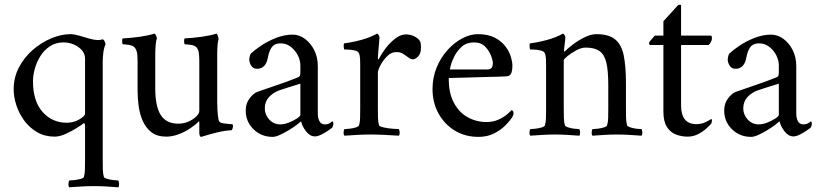

<svg xmlns="http://www.w3.org/2000/svg" viewBox="-20 -573 3478 815"><path d="M279 -428Q294 -428 315 -422Q336 -416 358 -409.5Q380 -403 396 -403Q406 -403 415 -406Q420 -406 424 -397.5Q428 -389 428 -385Q421 -370 418.5 -348.5Q416 -327 416 -312V105Q416 127 416.5 146.5Q417 166 421 178Q423 183 435.5 186.5Q448 190 462 191.5Q476 193 482 193Q485 197 485.5 207.5Q486 218 482 222Q452 220 429.5 218.5Q407 217 378 217Q350 217 327 218.5Q304 220 274 222Q270 218 270.5 207.5Q271 197 274 193Q280 193 294.5 191.5Q309 190 322 186.5Q335 183 336 178Q340 166 340.5 146.5Q341 127 341 105V-39Q341 -43 339.5 -47.5Q338 -52 334 -49Q327 -43 305.5 -29.5Q284 -16 258.5 -4.5Q233 7 212 7Q170 7 137.5 -12Q105 -31 83 -61Q61 -91 49.5 -126Q38 -161 38 -194Q38 -244 60.5 -287Q83 -330 119.5 -361.5Q156 -393 198 -410.5Q240 -428 279 -428ZM250 -393Q216 -393 191 -376Q166 -359 150.5 -333.5Q135 -308 127.5 -280Q120 -252 120 -229Q120 -143 161 -97.5Q202 -52 263 -52Q292 -52 316.5 -66Q341 -80 341 -91V-324Q341 -345 327 -360.5Q313 -376 292.5 -384.5Q272 -393 250 -393Z M826 -312Q826 -313 826 -316Q826 -326 825 -340.5Q824 -355 819 -365Q812 -379 793 -382Q774 -385 764 -385Q762 -387 761.5 -396.5Q761 -406 764 -410Q802 -412 837 -417Q872 -422 898 -430Q902 -430 905 -420Q908 -410 908 -406Q905 -400 903.5 -382Q902 -364 902 -343V-138Q902 -130 903 -106.5Q904 -83 908 -63Q911 -51 930.5 -49Q950 -47 960 -46Q965 -46 966 -46Q968 -45 968.5 -41Q969 -37 969 -35Q969 -34 967 -27Q965 -20 961 -20Q936 -19 906.5 -12Q877 -5 856 1.5Q835 8 834 8Q830 8 828 2.5Q826 -3 826 -8V-53Q826 -57 825 -57.5Q824 -58 824 -58Q811 -44 788 -28.5Q765 -13 738 -3Q711 7 686 7Q647 7 623 -11.5Q599 -30 586 -59.5Q573 -89 568.5 -123Q564 -157 564 -188V-312Q564 -322 563 -338Q562 -354 556 -365Q549 -379 530 -382Q511 -385 501 -385Q499 -387 498.5 -396.5Q498 -406 501 -410Q539 -412 574 -417Q609 -422 635 -430Q639 -430 642.5 -422Q646 -414 646 -410Q643 -404 641 -384Q639 -364 639 -343V-199Q639 -121 662.5 -84.5Q686 -48 737 -48Q759 -48 779 -56.5Q799 -65 812.5 -78Q826 -91 826 -102Z M1222 -426Q1250 -426 1274.5 -408Q1299 -390 1314 -360Q1329 -330 1329 -292V-91Q1329 -72 1336 -58.5Q1343 -45 1359 -45Q1373 -45 1381 -51Q1389 -57 1391 -58Q1393 -58 1394 -55Q1395 -52 1395 -50Q1395 -39 1390 -31Q1384 -26 1370.5 -17Q1357 -8 1342.5 -1Q1328 6 1317 6Q1296 6 1279.5 -15Q1263 -36 1258 -58Q1254 -54 1239.5 -43Q1225 -32 1206 -20.5Q1187 -9 1168.5 -0.5Q1150 8 1137 8Q1089 8 1056 -24.5Q1023 -57 1023 -104Q1023 -134 1039.5 -155.5Q1056 -177 1072 -183Q1100 -193 1134.5 -204.5Q1169 -216 1199 -227Q1229 -238 1243 -244Q1251 -247 1253 -251.5Q1255 -256 1255 -269V-295Q1255 -317 1244 -338.5Q1233 -360 1214 -374.5Q1195 -389 1171 -389Q1146 -389 1134 -373Q1122 -357 1117 -328Q1108 -281 1071 -281Q1055 -281 1046.5 -294Q1038 -307 1038 -322Q1038 -325 1040 -333.5Q1042 -342 1045 -346Q1060 -360 1088 -379Q1116 -398 1151.5 -412Q1187 -426 1222 -426ZM1170 -45Q1187 -45 1207 -53Q1227 -61 1241 -70.5Q1255 -80 1255 -85V-218Q1236 -212 1207 -203Q1178 -194 1164 -189Q1138 -179 1121 -160Q1104 -141 1104 -113Q1104 -86 1123 -65.5Q1142 -45 1170 -45Z M1703 -427Q1722 -427 1739 -418.5Q1756 -410 1763 -398Q1765 -394 1766 -387Q1767 -380 1767 -372Q1767 -345 1754.5 -333Q1742 -321 1734 -321Q1724 -321 1715 -328Q1706 -335 1698 -340Q1691 -345 1683.5 -348.5Q1676 -352 1662 -352Q1641 -352 1623.5 -334.5Q1606 -317 1595 -296Q1584 -275 1584 -264V-113Q1584 -91 1584.5 -72Q1585 -53 1589 -41Q1591 -36 1609 -32Q1627 -28 1647 -26.5Q1667 -25 1673 -25Q1676 -21 1676.5 -11Q1677 -1 1673 3Q1643 1 1612 -0.5Q1581 -2 1552 -2Q1524 -2 1498 -0.5Q1472 1 1442 3Q1438 -1 1438.5 -11Q1439 -21 1442 -25Q1448 -25 1462.5 -26.5Q1477 -28 1490 -32Q1503 -36 1504 -41Q1508 -53 1508.5 -72Q1509 -91 1509 -113V-295Q1509 -305 1508.5 -321Q1508 -337 1504 -346Q1501 -355 1487 -358.5Q1473 -362 1459 -362.5Q1445 -363 1441 -363Q1440 -365 1439 -375Q1438 -385 1441 -389Q1479 -394 1515 -404Q1551 -414 1580 -430Q1584 -430 1587.5 -424Q1591 -418 1591 -414Q1591 -411 1589 -391Q1587 -371 1585.5 -350.5Q1584 -330 1584 -324Q1584 -321 1585.5 -321Q1587 -321 1588 -322Q1598 -343 1616.5 -367.5Q1635 -392 1658 -409.5Q1681 -427 1703 -427Z M1885 -242Q1884 -180 1906 -138Q1928 -96 1965 -75.5Q2002 -55 2045 -55Q2072 -55 2094 -64.5Q2116 -74 2131 -86.5Q2146 -99 2152 -106Q2153 -106 2156.5 -102.5Q2160 -99 2160 -93Q2160 -85 2154 -75Q2145 -61 2126 -41.5Q2107 -22 2078 -7Q2049 8 2011 8Q1954 8 1910 -19Q1866 -46 1841 -92Q1816 -138 1816 -195Q1816 -244 1833.5 -286.5Q1851 -329 1879.5 -360.5Q1908 -392 1942 -410Q1976 -428 2008 -428Q2052 -428 2080.5 -413Q2109 -398 2125.5 -376Q2142 -354 2148.5 -332Q2155 -310 2155 -295Q2155 -274 2150 -262Q2145 -250 2131 -249Q2122 -248 2095.5 -247.5Q2069 -247 2035 -246Q2001 -245 1968 -244Q1935 -243 1912 -242.5Q1889 -242 1885 -242ZM1890 -278H2049Q2058 -278 2064.5 -283Q2071 -288 2072 -301Q2073 -313 2065 -335Q2057 -357 2039.5 -375Q2022 -393 1992 -393Q1961 -393 1941 -375.5Q1921 -358 1909.5 -335.5Q1898 -313 1893.5 -295.5Q1889 -278 1890 -278Z M2511 -428Q2564 -428 2591 -406Q2618 -384 2627.5 -338Q2637 -292 2637 -221V-113Q2637 -91 2637.5 -72Q2638 -53 2642 -41Q2644 -36 2656.5 -32Q2669 -28 2683 -26.5Q2697 -25 2703 -25Q2706 -21 2706.5 -11Q2707 -1 2703 3Q2673 1 2650.5 -0.5Q2628 -2 2599 -2Q2571 -2 2548 -0.5Q2525 1 2495 3Q2491 -1 2491.5 -11Q2492 -21 2495 -25Q2501 -25 2515.5 -26.5Q2530 -28 2543 -32Q2556 -36 2557 -41Q2561 -53 2561.5 -72Q2562 -91 2562 -113V-211Q2562 -272 2554 -306.5Q2546 -341 2525 -356Q2504 -371 2466 -371Q2448 -371 2426.5 -359.5Q2405 -348 2389 -335Q2373 -322 2373 -317V-113Q2373 -91 2373.5 -72Q2374 -53 2378 -41Q2380 -36 2392.5 -32Q2405 -28 2419 -26.5Q2433 -25 2439 -25Q2442 -21 2442.5 -11Q2443 -1 2439 3Q2409 1 2386.5 -0.5Q2364 -2 2335 -2Q2307 -2 2284 -0.5Q2261 1 2231 3Q2227 -1 2227.5 -11Q2228 -21 2231 -25Q2237 -25 2251.5 -26.5Q2266 -28 2279 -32Q2292 -36 2293 -41Q2297 -53 2297.5 -72Q2298 -91 2298 -113V-291Q2298 -301 2297.5 -319Q2297 -337 2293 -346Q2290 -355 2276 -358.5Q2262 -362 2248 -362.5Q2234 -363 2230 -363Q2229 -365 2228 -375Q2227 -385 2230 -389Q2268 -394 2304 -404Q2340 -414 2369 -430Q2373 -430 2376.5 -424Q2380 -418 2380 -414Q2380 -411 2378.5 -398.5Q2377 -386 2375.5 -374Q2374 -362 2374 -358Q2374 -354 2376 -354Q2377 -354 2379 -356Q2389 -367 2411.5 -384Q2434 -401 2461 -414.5Q2488 -428 2511 -428Z M2871 -422H2997Q3002 -422 3002 -411Q3002 -396 2988 -382H2871V-126Q2871 -46 2936 -46Q2958 -46 2976 -55Q2994 -64 2999 -68Q3002 -67 3002 -62Q3002 -51 2998 -47Q2991 -39 2976.5 -26Q2962 -13 2942 -3Q2922 7 2898 7Q2873 7 2849.5 -2Q2826 -11 2811 -34Q2796 -57 2796 -99V-382H2739Q2737 -382 2736 -385.5Q2735 -389 2735 -391Q2735 -393 2741 -400.5Q2747 -408 2753.5 -415Q2760 -422 2760 -422H2796V-483Q2806 -494 2819.5 -508.5Q2833 -523 2844 -535.5Q2855 -548 2856 -549Q2860 -553 2865.5 -553Q2871 -553 2871 -550Z M3253 -426Q3281 -426 3305.5 -408Q3330 -390 3345 -360Q3360 -330 3360 -292V-91Q3360 -72 3367 -58.5Q3374 -45 3390 -45Q3404 -45 3412 -51Q3420 -57 3422 -58Q3424 -58 3425 -55Q3426 -52 3426 -50Q3426 -39 3421 -31Q3415 -26 3401.5 -17Q3388 -8 3373.5 -1Q3359 6 3348 6Q3327 6 3310.5 -15Q3294 -36 3289 -58Q3285 -54 3270.5 -43Q3256 -32 3237 -20.5Q3218 -9 3199.5 -0.5Q3181 8 3168 8Q3120 8 3087 -24.5Q3054 -57 3054 -104Q3054 -134 3070.5 -155.5Q3087 -177 3103 -183Q3131 -193 3165.5 -204.5Q3200 -216 3230 -227Q3260 -238 3274 -244Q3282 -247 3284 -251.5Q3286 -256 3286 -269V-295Q3286 -317 3275 -338.5Q3264 -360 3245 -374.5Q3226 -389 3202 -389Q3177 -389 3165 -373Q3153 -357 3148 -328Q3139 -281 3102 -281Q3086 -281 3077.5 -294Q3069 -307 3069 -322Q3069 -325 3071 -333.5Q3073 -342 3076 -346Q3091 -360 3119 -379Q3147 -398 3182.5 -412Q3218 -426 3253 -426ZM3201 -45Q3218 -45 3238 -53Q3258 -61 3272 -70.5Q3286 -80 3286 -85V-218Q3267 -212 3238 -203Q3209 -194 3195 -189Q3169 -179 3152 -160Q3135 -141 3135 -113Q3135 -86 3154 -65.5Q3173 -45 3201 -45Z"/></svg>

Font: Amiri
Style: Regular
Weight: 400
Designer: Khaled Hosny
Version: Version 0.114